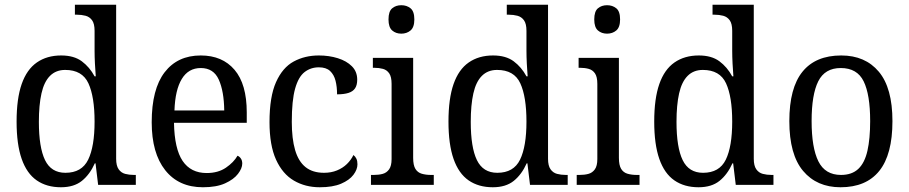

<svg xmlns="http://www.w3.org/2000/svg" viewBox="-20 -780 3836 810"><path d="M237 10Q177 10 135 -19Q93 -48 71.5 -109.5Q50 -171 50 -267Q50 -364 71.5 -425.5Q93 -487 135.5 -516.5Q178 -546 238 -546Q292 -546 325 -521.5Q358 -497 379 -458H384Q382 -482 380.5 -511.5Q379 -541 379 -566V-650Q379 -680 368.5 -694.5Q358 -709 341 -713.5Q324 -718 304 -718H296V-760H470V-110Q470 -81 480.5 -66Q491 -51 508 -46.5Q525 -42 545 -42H553V0H394L383 -91H380Q359 -44 325.5 -17Q292 10 237 10ZM256 -51Q325 -51 352 -106.5Q379 -162 379 -267Q379 -372 353 -428.5Q327 -485 255 -485Q216 -485 191 -460Q166 -435 155 -386Q144 -337 144 -266Q144 -158 170 -104.5Q196 -51 256 -51Z M836 10Q734 10 677 -62Q620 -134 620 -264Q620 -404 674.5 -475Q729 -546 827 -546Q918 -546 969.5 -485.5Q1021 -425 1021 -306V-262H714Q716 -152 750.5 -101Q785 -50 852 -50Q900 -50 933 -72.5Q966 -95 982 -123Q990 -120 996 -111.5Q1002 -103 1002 -90Q1002 -70 984 -46.5Q966 -23 929.5 -6.5Q893 10 836 10ZM926 -314Q925 -395 903 -444Q881 -493 827 -493Q775 -493 747 -447Q719 -401 716 -314Z M1329 10Q1268 10 1220 -18Q1172 -46 1144.5 -106.5Q1117 -167 1117 -265Q1117 -372 1144.5 -433.5Q1172 -495 1219 -520.5Q1266 -546 1325 -546Q1368 -546 1405 -534.5Q1442 -523 1464.5 -500.5Q1487 -478 1487 -444Q1487 -421 1478 -407.5Q1469 -394 1450 -388Q1431 -382 1402 -382Q1402 -414 1395.5 -439.5Q1389 -465 1372.5 -480.5Q1356 -496 1325 -496Q1291 -496 1265 -476Q1239 -456 1225 -406Q1211 -356 1211 -266Q1211 -195 1225 -147Q1239 -99 1269 -75Q1299 -51 1347 -51Q1377 -51 1401.5 -61Q1426 -71 1443.5 -88Q1461 -105 1471 -126Q1479 -120 1483.5 -110.5Q1488 -101 1488 -87Q1488 -65 1471 -42.5Q1454 -20 1419 -5Q1384 10 1329 10Z M1545 0V-42H1557Q1578 -42 1594.5 -46.5Q1611 -51 1621.5 -65.5Q1632 -80 1632 -109V-426Q1632 -456 1622 -470.5Q1612 -485 1595.5 -489.5Q1579 -494 1559 -494H1553V-536H1723V-114Q1723 -83 1732.5 -67.5Q1742 -52 1759.5 -47Q1777 -42 1798 -42H1810V0ZM1673 -638Q1650 -638 1634.5 -651.5Q1619 -665 1619 -698Q1619 -732 1634.5 -745Q1650 -758 1673 -758Q1696 -758 1712 -745Q1728 -732 1728 -698Q1728 -665 1712 -651.5Q1696 -638 1673 -638Z M2059 10Q1999 10 1957 -19Q1915 -48 1893.5 -109.5Q1872 -171 1872 -267Q1872 -364 1893.5 -425.5Q1915 -487 1957.5 -516.5Q2000 -546 2060 -546Q2114 -546 2147 -521.5Q2180 -497 2201 -458H2206Q2204 -482 2202.5 -511.5Q2201 -541 2201 -566V-650Q2201 -680 2190.5 -694.5Q2180 -709 2163 -713.5Q2146 -718 2126 -718H2118V-760H2292V-110Q2292 -81 2302.5 -66Q2313 -51 2330 -46.5Q2347 -42 2367 -42H2375V0H2216L2205 -91H2202Q2181 -44 2147.5 -17Q2114 10 2059 10ZM2078 -51Q2147 -51 2174 -106.5Q2201 -162 2201 -267Q2201 -372 2175 -428.5Q2149 -485 2077 -485Q2038 -485 2013 -460Q1988 -435 1977 -386Q1966 -337 1966 -266Q1966 -158 1992 -104.5Q2018 -51 2078 -51Z M2413 0V-42H2425Q2446 -42 2462.5 -46.5Q2479 -51 2489.5 -65.5Q2500 -80 2500 -109V-426Q2500 -456 2490 -470.5Q2480 -485 2463.5 -489.5Q2447 -494 2427 -494H2421V-536H2591V-114Q2591 -83 2600.5 -67.5Q2610 -52 2627.5 -47Q2645 -42 2666 -42H2678V0ZM2541 -638Q2518 -638 2502.5 -651.5Q2487 -665 2487 -698Q2487 -732 2502.5 -745Q2518 -758 2541 -758Q2564 -758 2580 -745Q2596 -732 2596 -698Q2596 -665 2580 -651.5Q2564 -638 2541 -638Z M2927 10Q2867 10 2825 -19Q2783 -48 2761.5 -109.5Q2740 -171 2740 -267Q2740 -364 2761.5 -425.5Q2783 -487 2825.5 -516.5Q2868 -546 2928 -546Q2982 -546 3015 -521.5Q3048 -497 3069 -458H3074Q3072 -482 3070.5 -511.5Q3069 -541 3069 -566V-650Q3069 -680 3058.5 -694.5Q3048 -709 3031 -713.5Q3014 -718 2994 -718H2986V-760H3160V-110Q3160 -81 3170.5 -66Q3181 -51 3198 -46.5Q3215 -42 3235 -42H3243V0H3084L3073 -91H3070Q3049 -44 3015.5 -17Q2982 10 2927 10ZM2946 -51Q3015 -51 3042 -106.5Q3069 -162 3069 -267Q3069 -372 3043 -428.5Q3017 -485 2945 -485Q2906 -485 2881 -460Q2856 -435 2845 -386Q2834 -337 2834 -266Q2834 -158 2860 -104.5Q2886 -51 2946 -51Z M3526 10Q3426 10 3368 -59Q3310 -128 3310 -269Q3310 -409 3365.5 -477.5Q3421 -546 3529 -546Q3630 -546 3687.5 -477.5Q3745 -409 3745 -269Q3745 -128 3689.5 -59Q3634 10 3526 10ZM3528 -42Q3574 -42 3601 -67.5Q3628 -93 3639.5 -144Q3651 -195 3651 -269Q3651 -381 3623.5 -437Q3596 -493 3527 -493Q3460 -493 3432 -437Q3404 -381 3404 -269Q3404 -157 3432.5 -99.5Q3461 -42 3528 -42Z"/></svg>

Font: Noto Serif Thai SemiCondensed
Style: Regular
Weight: 400
Width: 4
Designer: Monotype Design Team
Foundry: Monotype Imaging Inc.
Version: Version 2.002